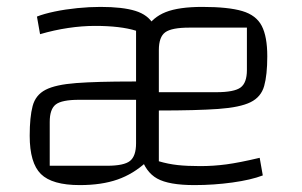

<svg xmlns="http://www.w3.org/2000/svg" viewBox="-20 -528 874 556"><path d="M211 8Q131 8 98.5 -24Q66 -56 66 -135Q66 -189 74.5 -221Q83 -253 112 -268Q141 -283 201 -287.5Q261 -292 364 -292H404V-239H209Q159 -239 141.5 -225.5Q124 -212 124 -175V-48H290Q339 -48 356.5 -62Q374 -76 374 -113V-439Q329 -453 255 -453Q218 -453 177.5 -447Q137 -441 96 -429L87 -480Q107 -488 138 -494.5Q169 -501 204 -504.5Q239 -508 271 -508Q335 -508 372 -496.5Q409 -485 424.5 -457Q440 -429 440 -381V-50L404 -59Q366 -24 320 -8Q274 8 211 8ZM543 8Q469 8 435 -11Q401 -30 387 -78L402 -444Q422 -478 460 -493Q498 -508 566 -508Q641 -508 681.5 -496Q722 -484 738 -453Q754 -422 754 -365Q754 -311 745 -279Q736 -247 705.5 -232Q675 -217 612 -212.5Q549 -208 440 -208H410V-261H606Q658 -261 676.5 -274.5Q695 -288 695 -325V-448H528Q477 -448 458.5 -434.5Q440 -421 440 -383V-61Q467 -53 494.5 -50Q522 -47 560 -47Q598 -47 635.5 -52Q673 -57 732 -71L741 -20Q707 -7 653 0.5Q599 8 543 8Z"/></svg>

Font: Changa ExtraLight ExtraLight
Style: Regular
Weight: 250
Version: Version 3.002; ttfautohint (v1.8.2)